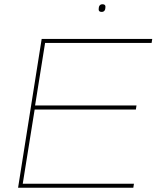

<svg xmlns="http://www.w3.org/2000/svg" viewBox="-20 -883 736 903"><path d="M65 0 176 -700H696L693 -681H192L145 -387H622L619 -368H143L87 -19H610L607 0ZM458 -827Q444 -827 444 -839Q444 -863 462 -863Q476 -863 476 -851Q476 -827 458 -827Z"/></svg>

Font: Georama Extended Thin
Style: Italic
Weight: 100
Width: 7
Italic angle: -9°
Designer: Jean-Baptiste Levee
Foundry: Production Type
Version: Version 1.000